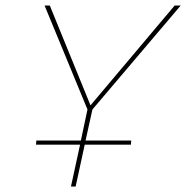

<svg xmlns="http://www.w3.org/2000/svg" viewBox="-20 -678 677 698"><path d="M291 -167H457L456 -152H288L255 0H238L271 -152H111L112 -167H274L298 -280L142 -658H161L309 -295L615 -658H637L316 -280Z"/></svg>

Font: Ysabeau Thin
Style: Italic
Weight: 200
Italic angle: -12°
Designer: Christian Thalmann (Catharsis Fonts)
Version: Version 0.003